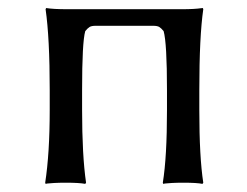

<svg xmlns="http://www.w3.org/2000/svg" viewBox="-20 -452 611 475"><path d="M473.1 -229V-179.2Q473.1 -63.5 482.9 0L481 2.9Q467.3 0 433.1 0Q417.5 0 405 0.7Q392.6 1.5 388.2 2L383.8 2.9L382.8 0Q393.1 -63.5 393.1 -179.2V-229Q393.1 -345.7 384.8 -375Q378.9 -382.3 374 -385.3Q369.1 -388.2 358.9 -388.2H216.8Q206.5 -388.2 201.7 -385.3Q196.8 -382.3 190.9 -375Q183.1 -347.7 183.1 -229V-180.2Q183.1 -67.4 192.9 0L190.9 2.9Q176.3 0 142.1 0Q126.5 0 114 0.7Q101.6 1.5 97.2 2L92.8 2.9L91.8 0Q103 -72.8 103 -180.2V-229Q103 -357.9 92.8 -429.2L94.2 -432.1Q111.8 -429.2 146 -429.2H430.2Q445.3 -429.2 458.3 -429.9Q471.2 -430.7 476.6 -431.6L481.9 -432.1L482.9 -429.2Q473.1 -361.3 473.1 -229Z"/></svg>

Font: Linux Biolinum G
Style: Regular
Weight: 400
Designer: Philipp H. Poll
Foundry: Philipp H. Poll
Version: Version 1.1.0 ; ttfautohint (v1.6)